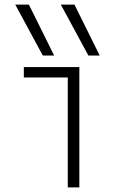

<svg xmlns="http://www.w3.org/2000/svg" viewBox="-20 -810 540 830"><path d="M165 -570 46 -790H105L214 -570ZM362 -570 243 -790H302L411 -570ZM273 0V-475H83V-520H323V0Z"/></svg>

Font: M PLUS 1 Code Light
Style: Regular
Weight: 300
Designer: Coji Morishita
Foundry: UNDERFOREST DESIGN
Version: Version 1.002